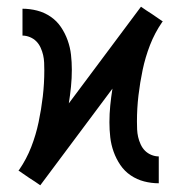

<svg xmlns="http://www.w3.org/2000/svg" viewBox="-20 -546 540 572"><path d="M100 6 84 -5 67 -16 35 -38 37 -40Q59 -72 73 -108Q87 -144 95 -182Q103 -220 107.5 -258.5Q112 -297 112 -336Q112 -348 111.5 -359.5Q111 -371 108.5 -382Q106 -393 101 -404Q96 -415 88 -423Q80 -431 69 -435.5Q58 -440 47 -440V-520Q69 -520 90.5 -514.5Q112 -509 130.5 -496.5Q149 -484 161.5 -465.5Q174 -447 181.5 -426Q189 -405 191.5 -383Q194 -361 194 -338Q194 -313 191.5 -288Q189 -263 185 -238L400 -526L416 -515L433 -504L465 -482L463 -480Q441 -448 427 -412Q413 -376 405 -338Q397 -300 392.5 -261.5Q388 -223 388 -184Q388 -172 388.5 -160.5Q389 -149 391.5 -138Q394 -127 399 -116Q404 -105 412 -97Q420 -89 431 -84.5Q442 -80 453 -80V0Q431 0 409.5 -5.5Q388 -11 369.5 -23.5Q351 -36 338.5 -54.5Q326 -73 318.5 -94Q311 -115 308.5 -137Q306 -159 306 -182Q306 -207 308.5 -232Q311 -257 315 -282Z"/></svg>

Font: Iosevka Medium
Style: Regular
Weight: 500
Monospace: yes
Designer: Belleve Invis
Foundry: Belleve Invis
Version: Version 32.5.0; ttfautohint (v1.8.4)